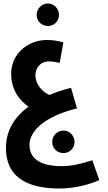

<svg xmlns="http://www.w3.org/2000/svg" viewBox="-20 -809 619 1100"><path d="M255 -660C290 -660 318 -688 318 -723C318 -759 290 -789 255 -789C218 -789 190 -759 190 -723C190 -688 218 -660 255 -660ZM322 271C414 271 499 245 549 223L509 109C452 128 391 143 332 143C253 143 149 123 149 22C149 -65 246 -145 421 -188L387 -306C344 -295 302 -282 263 -265C224 -282 183 -324 183 -377C183 -420 211 -457 259 -457C281 -457 300 -454 322 -449L343 -566C312 -575 280 -580 249 -580C140 -580 41 -501 44 -380C47 -285 98 -229 143 -198C65 -140 14 -62 14 38C14 230 173 271 322 271ZM344 68C379 68 407 40 407 5C407 -31 379 -61 344 -61C307 -61 279 -31 279 5C279 40 307 68 344 68Z"/></svg>

Font: Noto Sans Arabic UI XCn
Style: Bold
Weight: 700
Width: 2
Designer: Monotype Design Team, Nadine Chahine and Nizar Qandah
Foundry: Monotype Imaging Inc.
Version: Version 2.010